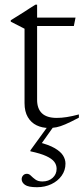

<svg xmlns="http://www.w3.org/2000/svg" viewBox="-20 -528 352 802"><path d="M135 -111Q135 -74 155.2 -54.8Q175.5 -35.5 217 -35.5Q237 -35.5 259.2 -39Q281.5 -42.5 309.5 -50V-36.5Q274.5 -18 253 -8.8Q231.5 0.5 216.2 3.5Q201 6.5 183.5 6.5Q156 6.5 133 -4.5Q110 -15.5 96.2 -38.8Q82.5 -62 82.5 -97V-408L25 -437.5V-443.5Q35.5 -450 45.2 -456Q55 -462 64.5 -468Q74 -474 83.8 -480.2Q93.5 -486.5 104.2 -493.5Q115 -500.5 128 -508.5H135V-438.5ZM110.5 -419.5V-454.5H295.5L288.5 -419.5ZM134.5 254Q98 254 84.2 244Q70.5 234 70.5 220.5Q70.5 211.5 76.5 204.8Q82.5 198 92.5 198Q101.5 198 109.2 206Q117 214 128 222Q139 230 157 230Q183 230 199.8 215Q216.5 200 216.5 177Q216.5 161 206.8 148Q197 135 173.2 124Q149.5 113 107 104V100L185 -7.5H209.5L141 89L139.5 65.5Q184 76.5 208.8 91Q233.5 105.5 243.5 121.8Q253.5 138 253.5 155.5Q253.5 183.5 237.5 206Q221.5 228.5 194.5 241.2Q167.5 254 134.5 254Z"/></svg>

Font: Newsreader 36pt Light
Style: Regular
Weight: 300
Designer: Hugues Gentile
Foundry: Production Type
Version: Version 1.003